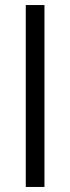

<svg xmlns="http://www.w3.org/2000/svg" viewBox="-20 -740 278 760"><path d="M82 0V-720H156V0Z"/></svg>

Font: Geologica ExtraLight
Style: Regular
Weight: 200
Designer: Sindre Bremnes, Frode Helland
Foundry: Monokrom Skriftforlag AS
Version: Version 1.010; ttfautohint (v1.8.4.7-5d5b);gftools[0.9.28]